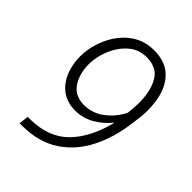

<svg xmlns="http://www.w3.org/2000/svg" viewBox="-207 -833 951 951"><g transform="rotate(45 269.0 -357.5)"><path d="M96.7 5.9 102.5 -44.9H117.7Q247.1 -45.9 320.6 -120.4Q394 -194.8 427.2 -329.1Q391.1 -284.7 345.2 -258.8Q299.3 -232.9 247.1 -232.9Q184.6 -232.9 143.8 -267.1Q103 -301.3 85.9 -358.9Q74.2 -397.9 74.2 -440.4Q74.2 -517.6 112.3 -590.8Q143.6 -650.9 194.6 -686Q245.6 -721.2 312 -721.2Q389.2 -721.2 433.6 -679.9Q478 -638.7 492.7 -568.4Q500.5 -528.8 500.5 -486.8Q500.5 -461.9 497.6 -437L491.2 -387.7Q476.6 -273.9 431.2 -185.8Q385.7 -97.7 309.6 -47.4Q230.5 5.4 113.8 5.9ZM131.8 -442.9Q131.8 -405.3 142.6 -371.6Q153.3 -337.9 175.3 -314.5Q189 -299.3 211.2 -291.3Q233.4 -283.2 259.3 -283.2Q285.6 -283.2 312.7 -292Q339.8 -300.8 363.3 -318.8Q413.1 -356.9 438.5 -409.7L441.9 -443.8Q443.8 -469.2 443.8 -483.9Q443.8 -527.3 434.3 -566.2Q424.8 -605 403.8 -632.3Q389.2 -651.4 365 -661.1Q340.8 -670.9 312.5 -670.9Q287.6 -670.9 264.2 -663.6Q240.7 -656.2 222.7 -642.1Q185.1 -612.3 162.1 -566.4Q139.2 -520.5 133.3 -470.2Q131.8 -457 131.8 -442.9Z"/></g></svg>

Font: Mardoto Light
Style: Italic
Weight: 300
Italic angle: -12°
Designer: Christian Robertson, Vahan Hovhannisyan
Foundry: Google
Version: Version 1.000